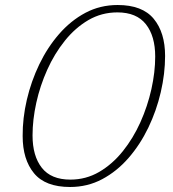

<svg xmlns="http://www.w3.org/2000/svg" viewBox="-20 -737 690 767"><path d="M450 -717Q548.5 -717 594 -662Q639.5 -607 639.5 -513.5Q639.5 -442.5 622.2 -368.5Q605 -294.5 572.5 -227Q540 -159.5 493.5 -106Q447 -52.5 388.2 -21.2Q329.5 10 260 10Q161 10 115.8 -45Q70.5 -100 70.5 -193.5Q70 -264.5 87.2 -338.5Q104.5 -412.5 137 -480Q169.5 -547.5 216 -601Q262.5 -654.5 321.2 -685.8Q380 -717 450 -717ZM110 -196Q110 -114 147 -66.8Q184 -19.5 261 -19.5Q323.5 -19.5 376.2 -50.2Q429 -81 470.5 -132.8Q512 -184.5 540.8 -248.5Q569.5 -312.5 584.8 -380.8Q600 -449 600 -511Q600 -593 562.8 -640.2Q525.5 -687.5 449 -687.5Q386 -687.5 333.2 -656.8Q280.5 -626 239 -574.2Q197.5 -522.5 168.8 -458.5Q140 -394.5 125 -326.5Q110 -258.5 110 -196Z"/></svg>

Font: Newsreader 6pt ExtraLight
Style: Italic
Weight: 275
Italic angle: -17°
Designer: Hugues Gentile
Foundry: Production Type
Version: Version 1.003; ttfautohint (v1.8.3)